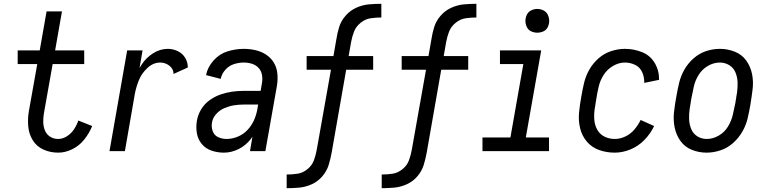

<svg xmlns="http://www.w3.org/2000/svg" viewBox="-20 -795 4040 1010"><path d="M286 8Q245 8 209 -8Q173 -24 152.5 -57Q132 -90 128.5 -130.5Q125 -171 132 -211L176 -458H73V-530H189L225 -735H306L270 -530H423V-458H257L211 -199Q207 -176 207.5 -152.5Q208 -129 216.5 -108.5Q225 -88 243.5 -76Q262 -64 286 -64Q310 -64 332.5 -78.5Q355 -93 369.5 -115Q384 -137 392 -161L465 -132Q450 -95 424 -62Q398 -29 361 -10.5Q324 8 286 8Z M556 0 649 -530H730L714 -437Q719 -446 725 -455Q748 -491 785 -514.5Q822 -538 863 -538Q890 -538 915 -526Q940 -514 954 -491Q968 -468 968 -440L893 -406Q893 -432 871.5 -449Q850 -466 823 -466Q786 -466 755.5 -437.5Q725 -409 711 -374Q697 -340 690 -305L637 0Z M1158 8Q1124 8 1093 -2.5Q1062 -13 1041.5 -37.5Q1021 -62 1015.5 -95Q1010 -128 1016 -161Q1021 -191 1038 -219.5Q1055 -248 1082 -267.5Q1109 -287 1139 -297.5Q1169 -308 1199.5 -312.5Q1230 -317 1261 -317H1351L1358 -358Q1362 -380 1358 -401.5Q1354 -423 1340 -438Q1326 -453 1305.5 -459.5Q1285 -466 1262 -466Q1236 -466 1210 -457.5Q1184 -449 1165 -427.5Q1146 -406 1141 -380L1064 -400Q1072 -442 1103.5 -477Q1135 -512 1177.5 -525Q1220 -538 1262 -538Q1294 -538 1324.5 -531Q1355 -524 1380 -507.5Q1405 -491 1420.5 -465.5Q1436 -440 1439 -408.5Q1442 -377 1437 -345L1376 0H1295L1308 -76Q1305 -71 1301 -66Q1275 -31 1236.5 -11.5Q1198 8 1158 8ZM1172 -64Q1201 -64 1230.5 -76Q1260 -88 1282 -111.5Q1304 -135 1316.5 -163.5Q1329 -192 1334 -222L1338 -245H1261Q1236 -245 1211 -241Q1186 -237 1161 -226.5Q1136 -216 1117.5 -195.5Q1099 -175 1095 -150Q1091 -127 1099 -105Q1107 -83 1127.5 -73.5Q1148 -64 1172 -64Z M1488 195V123Q1516 123 1544 119Q1572 115 1596.5 95.5Q1621 76 1631 49Q1641 22 1646 -6L1721 -428H1593V-500H1734L1749 -586Q1754 -620 1764 -652.5Q1774 -685 1798 -712.5Q1822 -740 1854.5 -754.5Q1887 -769 1920 -772Q1953 -775 1986 -775V-703Q1958 -703 1930 -699Q1902 -695 1877.5 -675.5Q1853 -656 1842.5 -629Q1832 -602 1827 -574L1814 -500H1943V-428H1801L1725 6Q1719 40 1709 72.5Q1699 105 1675.5 132.5Q1652 160 1619.5 174.5Q1587 189 1554 192Q1521 195 1488 195Z M1988 195V123Q2016 123 2044 119Q2072 115 2096.5 95.5Q2121 76 2131 49Q2141 22 2146 -6L2221 -428H2093V-500H2234L2249 -586Q2254 -620 2264 -652.5Q2274 -685 2298 -712.5Q2322 -740 2354.5 -754.5Q2387 -769 2420 -772Q2453 -775 2486 -775V-703Q2458 -703 2430 -699Q2402 -695 2377.5 -675.5Q2353 -656 2342.5 -629Q2332 -602 2327 -574L2314 -500H2443V-428H2301L2225 6Q2219 40 2209 72.5Q2199 105 2175.5 132.5Q2152 160 2119.5 174.5Q2087 189 2054 192Q2021 195 1988 195Z M2518 0V-72H2665L2733 -458H2610V-530H2827L2746 -72H2868V0ZM2806 -623Q2790 -623 2774.5 -630Q2759 -637 2751.5 -652.5Q2744 -668 2744 -685Q2744 -702 2751.5 -717.5Q2759 -733 2774.5 -740.5Q2790 -748 2806 -748Q2823 -748 2838.5 -740.5Q2854 -733 2861.5 -717.5Q2869 -702 2869 -685Q2869 -668 2861.5 -652.5Q2854 -637 2838.5 -630Q2823 -623 2806 -623Z M3214 8Q3171 8 3132.5 -5.5Q3094 -19 3068 -49Q3042 -79 3032 -119Q3022 -159 3026 -202Q3030 -245 3038 -287Q3044 -323 3052.5 -359Q3061 -395 3080 -428.5Q3099 -462 3128.5 -488Q3158 -514 3194.5 -526Q3231 -538 3267 -538Q3315 -538 3358 -520.5Q3401 -503 3424.5 -463Q3448 -423 3447 -375L3369 -359Q3370 -388 3358.5 -414.5Q3347 -441 3321.5 -453.5Q3296 -466 3267 -466Q3235 -466 3204.5 -448Q3174 -430 3155.5 -401Q3137 -372 3129.5 -340Q3122 -308 3117 -276Q3112 -248 3108 -219.5Q3104 -191 3106.5 -163Q3109 -135 3122.5 -111.5Q3136 -88 3160.5 -76Q3185 -64 3214 -64Q3242 -64 3269.5 -77Q3297 -90 3317 -113.5Q3337 -137 3350 -164L3421 -132Q3402 -92 3370 -59Q3338 -26 3296.5 -9Q3255 8 3214 8Z M3697 8Q3656 8 3619 -7Q3582 -22 3559.5 -53.5Q3537 -85 3529 -124Q3521 -163 3525.5 -204.5Q3530 -246 3538 -288Q3544 -323 3552.5 -359Q3561 -395 3580 -428.5Q3599 -462 3628.5 -488Q3658 -514 3694 -526Q3730 -538 3768 -538Q3808 -538 3845.5 -523Q3883 -508 3905.5 -476.5Q3928 -445 3936 -406Q3944 -367 3939 -325.5Q3934 -284 3927 -242Q3921 -207 3912.5 -171Q3904 -135 3884.5 -101.5Q3865 -68 3835.5 -42Q3806 -16 3769.5 -4Q3733 8 3697 8ZM3698 -64Q3730 -64 3760.5 -81.5Q3791 -99 3809 -128.5Q3827 -158 3834.5 -189.5Q3842 -221 3848 -252L3849 -257L3850 -266L3852 -275L3853 -284L3857 -307Q3861 -335 3860 -362Q3859 -389 3849 -413.5Q3839 -438 3816.5 -452Q3794 -466 3767 -466Q3734 -466 3704 -448.5Q3674 -431 3655.5 -401.5Q3637 -372 3630 -340.5Q3623 -309 3617 -278Q3612 -250 3608 -222.5Q3604 -195 3605 -168Q3606 -141 3616 -116.5Q3626 -92 3648 -78Q3670 -64 3698 -64Z"/></svg>

Font: Iosevka SS08
Style: Italic
Weight: 400
Italic angle: -10°
Monospace: yes
Designer: Belleve Invis
Foundry: Belleve Invis
Version: 2.1.0; ttfautohint (v1.8.2)